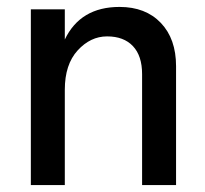

<svg xmlns="http://www.w3.org/2000/svg" viewBox="-20 -534 591 554"><path d="M167 -507V-420Q212 -514 325 -514Q400 -514 444 -468Q488 -422 488 -343V0H390V-320Q390 -373 363.5 -401Q337 -429 289 -429Q241 -429 204 -388.5Q167 -348 167 -275V0H69V-507Z"/></svg>

Font: Hind Medium
Style: Regular
Weight: 500
Designer: Manushi Parikh, Satya Rajpurohit
Foundry: Indian Type Foundry
Version: Version 1.201;PS 1.0;hotconv 1.0.78;makeotf.lib2.5.61930; tt